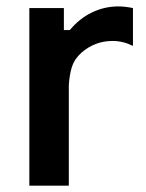

<svg xmlns="http://www.w3.org/2000/svg" viewBox="-20 -588 462 608"><path d="M355.2 -567.7Q375 -567.7 401 -562.5V-442.7Q369.8 -458.3 336.5 -458.3Q280.2 -458.3 237.5 -420.8Q215.6 -401 207.8 -376.6Q200 -352.1 197.9 -317.7V0H72.9V-562.5H182.3V-492.7H201Q231.3 -529.2 270.8 -548.4Q310.4 -567.7 355.2 -567.7Z"/></svg>

Font: Vladivostok Bold
Style: Regular
Weight: 700
Width: 4
Designer: Michael Sharanda
Foundry: Michael Sharanda
Version: Version 1.005